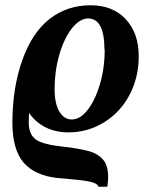

<svg xmlns="http://www.w3.org/2000/svg" viewBox="-20 -492 586 728"><path d="M238 10H241Q191 10 153 -9Q114 -29 90 -64L89 -29Q89 18 116 37Q143 56 218 64Q304 74 334 87Q362 99 376 120Q390 142 390 177Q390 194 387 216H353Q351 205 329 199Q304 192 254 188L199 183Q112 174 69 124Q27 74 27 -26Q27 -159 65 -265Q102 -369 169 -421Q235 -472 324 -472Q407 -472 456 -420Q506 -367 506 -279Q506 -199 472 -134Q438 -68 376 -29Q314 10 238 10ZM377 -305 376 -304Q376 -422 314 -422Q283 -422 253 -385Q223 -347 205 -285Q187 -222 187 -155Q187 -99 205 -69Q223 -39 252 -39Q284 -39 312 -75Q341 -112 359 -173Q377 -234 377 -305Z"/></svg>

Font: Libra Serif Modern
Style: Bold Italic
Weight: 700
Italic angle: -12°
Designer: Stefan Peev, Context Ltd
Foundry: Stefan Peev, Context Ltd
Version: Version 1.000